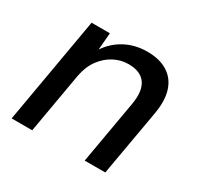

<svg xmlns="http://www.w3.org/2000/svg" viewBox="-120 -669 831 808"><g transform="rotate(30 295.5 -264.5)"><path d="M25 0 115 -517H204L197 -434Q227 -479 274.5 -504Q322 -529 380 -529Q440 -529 479 -504.5Q518 -480 533 -433.5Q548 -387 536 -319L480 0H380L434 -309Q445 -375 420.5 -409.5Q396 -444 338 -444Q301 -444 267.5 -426.5Q234 -409 209.5 -375.5Q185 -342 176 -293L125 0Z"/></g></svg>

Font: DM Sans 11pt Medium
Style: Italic
Weight: 500
Italic angle: -10°
Version: Version 4.004;gftools[0.9.30]